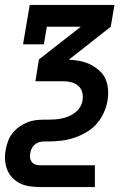

<svg xmlns="http://www.w3.org/2000/svg" viewBox="-25 -540 545 775"><path d="M136 215Q115 215 94.5 212Q74 209 56.5 200.5Q39 192 25.5 178Q12 164 4.5 146Q-3 128 -4.5 107Q-6 86 -2 65Q1 48 7 31Q13 14 24 -0.5Q35 -15 50.5 -26.5Q66 -38 82.5 -45Q99 -52 116.5 -54.5Q134 -57 151 -57H170Q184 -57 197.5 -58Q211 -59 225 -62Q239 -65 252.5 -70.5Q266 -76 278 -85.5Q290 -95 298 -107.5Q306 -120 308 -134Q311 -151 307 -167Q303 -183 291 -193.5Q279 -204 263 -208Q247 -212 231 -212H118L132 -300L301 -432H164L152 -361H68L95 -520H437L422 -432L254 -300V-299Q277 -298 299 -293.5Q321 -289 340 -279.5Q359 -270 375.5 -255.5Q392 -241 400.5 -222Q409 -203 411 -180Q413 -157 409 -134Q405 -109 393.5 -84Q382 -59 364 -39Q346 -19 321.5 -5Q297 9 272 17Q247 25 221.5 28Q196 31 171 31H152Q142 31 132.5 34Q123 37 115 44Q107 51 102.5 60.5Q98 70 97 79Q95 89 96.5 98Q98 107 103.5 114Q109 121 117.5 124Q126 127 136 127H358V215Z"/></svg>

Font: Iosevka Curly Slab Semibold
Style: Italic
Weight: 600
Italic angle: -9°
Monospace: yes
Designer: Belleve Invis
Foundry: Belleve Invis
Version: Version 22.1.2; ttfautohint (v1.8.4)